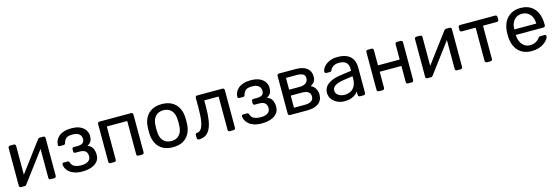

<svg xmlns="http://www.w3.org/2000/svg" viewBox="21 -1422 6731 2324"><g transform="rotate(-15 3386.5 -260.0)"><path d="M96 0Q87 0 80.5 -6.5Q74 -13 74 -21V-497Q74 -507 80.5 -513.5Q87 -520 97 -520H145Q155 -520 161.5 -513.5Q168 -507 168 -497V-73L141 -100L444 -505Q449 -511 455 -515.5Q461 -520 470 -520H516Q524 -520 530.5 -514Q537 -508 537 -500V-23Q537 -13 530.5 -6.5Q524 0 514 0H467Q456 0 450 -6.5Q444 -13 444 -23V-422L472 -423L167 -15Q163 -10 157 -5Q151 0 141 0Z M864 10Q805 10 764.5 -4.5Q724 -19 699.5 -41.5Q675 -64 664 -88.5Q653 -113 652 -134Q652 -143 658 -148.5Q664 -154 672 -154H719Q728 -154 734 -149.5Q740 -145 743 -135Q755 -96 789 -81Q823 -66 872 -66Q904 -66 931 -74.5Q958 -83 973.5 -102Q989 -121 989 -149Q989 -190 965.5 -211Q942 -232 893 -232H838Q829 -232 823 -238Q817 -244 817 -254V-281Q817 -291 823 -297Q829 -303 838 -303H887Q928 -303 950 -319Q972 -335 972 -370Q972 -391 962 -410Q952 -429 928.5 -441.5Q905 -454 864 -454Q806 -454 782.5 -434.5Q759 -415 749 -377Q745 -366 739.5 -362Q734 -358 724 -358H679Q670 -358 664 -363Q658 -368 658 -377Q659 -407 671.5 -434Q684 -461 709.5 -483Q735 -505 773.5 -517.5Q812 -530 864 -530Q939 -530 982.5 -507Q1026 -484 1045 -450.5Q1064 -417 1064 -384Q1064 -345 1051 -319Q1038 -293 1002 -275Q1047 -258 1064 -224Q1081 -190 1082 -145Q1083 -93 1055 -59Q1027 -25 977.5 -7.5Q928 10 864 10Z M1218 0Q1208 0 1201.5 -6.5Q1195 -13 1195 -23V-497Q1195 -507 1201.5 -513.5Q1208 -520 1218 -520H1615Q1625 -520 1631.5 -513.5Q1638 -507 1638 -497V-23Q1638 -13 1631.5 -6.5Q1625 0 1615 0H1567Q1557 0 1551 -6.5Q1545 -13 1545 -23V-440H1289V-23Q1289 -13 1282.5 -6.5Q1276 0 1266 0Z M2000 10Q1924 10 1873 -19Q1822 -48 1795 -99.5Q1768 -151 1765 -217Q1764 -234 1764 -260.5Q1764 -287 1765 -303Q1768 -370 1795.5 -421Q1823 -472 1874 -501Q1925 -530 2000 -530Q2075 -530 2126 -501Q2177 -472 2204.5 -421Q2232 -370 2235 -303Q2236 -287 2236 -260.5Q2236 -234 2235 -217Q2232 -151 2205 -99.5Q2178 -48 2127 -19Q2076 10 2000 10ZM2000 -67Q2062 -67 2099 -106.5Q2136 -146 2139 -222Q2140 -237 2140 -260Q2140 -283 2139 -298Q2136 -374 2099 -413.5Q2062 -453 2000 -453Q1938 -453 1900.5 -413.5Q1863 -374 1861 -298Q1860 -283 1860 -260Q1860 -237 1861 -222Q1863 -146 1900.5 -106.5Q1938 -67 2000 -67Z M2327 0Q2317 0 2310 -7Q2303 -14 2303 -24V-61Q2303 -83 2324 -83Q2355 -84 2376 -112.5Q2397 -141 2408 -203.5Q2419 -266 2419 -369V-497Q2419 -507 2425.5 -513.5Q2432 -520 2442 -520H2760Q2770 -520 2776.5 -513.5Q2783 -507 2783 -497V-23Q2783 -13 2776.5 -6.5Q2770 0 2760 0H2712Q2702 0 2696 -6.5Q2690 -13 2690 -23V-440H2510V-358Q2510 -262 2499 -193.5Q2488 -125 2465.5 -82.5Q2443 -40 2408.5 -20Q2374 0 2327 0Z M3113 10Q3054 10 3013.5 -4.5Q2973 -19 2948.5 -41.5Q2924 -64 2913 -88.5Q2902 -113 2901 -134Q2901 -143 2907 -148.5Q2913 -154 2921 -154H2968Q2977 -154 2983 -149.5Q2989 -145 2992 -135Q3004 -96 3038 -81Q3072 -66 3121 -66Q3153 -66 3180 -74.5Q3207 -83 3222.5 -102Q3238 -121 3238 -149Q3238 -190 3214.5 -211Q3191 -232 3142 -232H3087Q3078 -232 3072 -238Q3066 -244 3066 -254V-281Q3066 -291 3072 -297Q3078 -303 3087 -303H3136Q3177 -303 3199 -319Q3221 -335 3221 -370Q3221 -391 3211 -410Q3201 -429 3177.5 -441.5Q3154 -454 3113 -454Q3055 -454 3031.5 -434.5Q3008 -415 2998 -377Q2994 -366 2988.5 -362Q2983 -358 2973 -358H2928Q2919 -358 2913 -363Q2907 -368 2907 -377Q2908 -407 2920.5 -434Q2933 -461 2958.5 -483Q2984 -505 3022.5 -517.5Q3061 -530 3113 -530Q3188 -530 3231.5 -507Q3275 -484 3294 -450.5Q3313 -417 3313 -384Q3313 -345 3300 -319Q3287 -293 3251 -275Q3296 -258 3313 -224Q3330 -190 3331 -145Q3332 -93 3304 -59Q3276 -25 3226.5 -7.5Q3177 10 3113 10Z M3467 0Q3457 0 3450.5 -6.5Q3444 -13 3444 -23V-497Q3444 -507 3450.5 -513.5Q3457 -520 3467 -520H3675Q3769 -520 3816.5 -482Q3864 -444 3864 -380Q3864 -335 3847 -312Q3830 -289 3799 -273Q3837 -257 3856.5 -221.5Q3876 -186 3876 -148Q3876 -76 3825.5 -38Q3775 0 3683 0ZM3536 -73H3675Q3723 -73 3752.5 -91.5Q3782 -110 3782 -148Q3782 -188 3755 -206.5Q3728 -225 3675 -225H3536ZM3536 -299H3669Q3717 -299 3745.5 -320Q3774 -341 3774 -379Q3774 -418 3745.5 -432.5Q3717 -447 3669 -447H3536Z M4150 10Q4100 10 4059 -10Q4018 -30 3993 -64Q3968 -98 3968 -141Q3968 -210 4024 -251Q4080 -292 4170 -305L4319 -326V-355Q4319 -403 4291.5 -430Q4264 -457 4202 -457Q4158 -457 4130 -439Q4102 -421 4091 -393Q4085 -378 4070 -378H4025Q4014 -378 4008.5 -384.5Q4003 -391 4003 -400Q4003 -415 4014.5 -437Q4026 -459 4050 -480Q4074 -501 4111.5 -515.5Q4149 -530 4203 -530Q4263 -530 4304 -514.5Q4345 -499 4368.5 -473Q4392 -447 4402.5 -414Q4413 -381 4413 -347V-23Q4413 -13 4406.5 -6.5Q4400 0 4390 0H4344Q4333 0 4327 -6.5Q4321 -13 4321 -23V-66Q4308 -48 4286 -30.5Q4264 -13 4231 -1.5Q4198 10 4150 10ZM4171 -65Q4212 -65 4246 -82.5Q4280 -100 4299.5 -137Q4319 -174 4319 -230V-258L4203 -241Q4132 -231 4096 -207.5Q4060 -184 4060 -148Q4060 -120 4076.5 -101.5Q4093 -83 4118.5 -74Q4144 -65 4171 -65Z M4580 0Q4570 0 4563.5 -6.5Q4557 -13 4557 -23V-497Q4557 -507 4563.5 -513.5Q4570 -520 4580 -520H4628Q4638 -520 4644.5 -513.5Q4651 -507 4651 -497V-305H4923V-497Q4923 -507 4929.5 -513.5Q4936 -520 4946 -520H4993Q5003 -520 5009.5 -513.5Q5016 -507 5016 -497V-23Q5016 -13 5009.5 -6.5Q5003 0 4993 0H4946Q4936 0 4929.5 -6.5Q4923 -13 4923 -23V-225H4651V-23Q4651 -13 4644.5 -6.5Q4638 0 4628 0Z M5188 0Q5179 0 5172.5 -6.5Q5166 -13 5166 -21V-497Q5166 -507 5172.5 -513.5Q5179 -520 5189 -520H5237Q5247 -520 5253.5 -513.5Q5260 -507 5260 -497V-73L5233 -100L5536 -505Q5541 -511 5547 -515.5Q5553 -520 5562 -520H5608Q5616 -520 5622.5 -514Q5629 -508 5629 -500V-23Q5629 -13 5622.5 -6.5Q5616 0 5606 0H5559Q5548 0 5542 -6.5Q5536 -13 5536 -23V-422L5564 -423L5259 -15Q5255 -10 5249 -5Q5243 0 5233 0Z M5934 0Q5924 0 5917.5 -6.5Q5911 -13 5911 -23V-440H5737Q5727 -440 5720.5 -446.5Q5714 -453 5714 -463V-497Q5714 -507 5720.5 -513.5Q5727 -520 5737 -520H6177Q6187 -520 6193.5 -513.5Q6200 -507 6200 -497V-463Q6200 -453 6193.5 -446.5Q6187 -440 6177 -440H6003V-23Q6003 -13 5997 -6.5Q5991 0 5981 0Z M6495 10Q6391 10 6330 -53.5Q6269 -117 6263 -227Q6262 -240 6262 -260.5Q6262 -281 6263 -294Q6267 -365 6296 -418.5Q6325 -472 6375.5 -501Q6426 -530 6494 -530Q6570 -530 6621.5 -498Q6673 -466 6700 -407Q6727 -348 6727 -269V-252Q6727 -241 6720.5 -235Q6714 -229 6704 -229H6358Q6358 -228 6358 -225Q6358 -222 6358 -220Q6360 -179 6376 -143.5Q6392 -108 6422.5 -86Q6453 -64 6494 -64Q6530 -64 6554 -75Q6578 -86 6593 -99.5Q6608 -113 6613 -121Q6622 -133 6627 -135.5Q6632 -138 6643 -138H6692Q6701 -138 6707.5 -132.5Q6714 -127 6713 -117Q6712 -102 6697 -80.5Q6682 -59 6654.5 -38Q6627 -17 6586.5 -3.5Q6546 10 6495 10ZM6358 -298H6632V-301Q6632 -346 6615.5 -381Q6599 -416 6568 -436.5Q6537 -457 6494 -457Q6451 -457 6420.5 -436.5Q6390 -416 6374 -381Q6358 -346 6358 -301Z"/></g></svg>

Font: RubikRegular
Style: Regular
Weight: 400
Designer: Hubert and Fischer
Foundry: Hubert and Fischer
Version: Version 2.300;gftools[0.9.30]